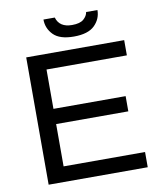

<svg xmlns="http://www.w3.org/2000/svg" viewBox="-93 -943 864 1019"><g transform="rotate(-10 338.5 -434.0)"><path d="M355 -751Q279 -751 245 -785.5Q211 -820 211 -868H272Q288 -813 356 -813Q399 -813 418.5 -830Q438 -847 441 -868H502Q502 -820 467 -785.5Q432 -751 355 -751ZM86 0V-686H614V-604H181V-392H570V-310H181V-82H620V0Z"/></g></svg>

Font: Archivo
Style: Regular
Weight: 400
Designer: Hector Gatti
Foundry: Omnibus-Type
Version: Version 2.001